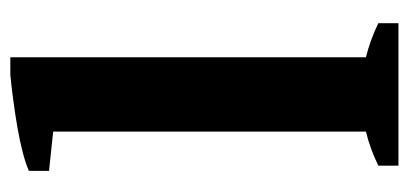

<svg xmlns="http://www.w3.org/2000/svg" viewBox="-230 -562 792 372"><g transform="rotate(-90 166.0 -376.0)"><path d="M307 0H31V-39Q64 -55 97 -63V-669L21 -677V-716Q34 -722 57 -728Q80 -734 106.5 -738.5Q133 -743 159.5 -746.5Q186 -750 207 -752H241V-63Q274 -55 307 -39Z"/></g></svg>

Font: PTSerif
Style: Bold
Weight: 700
Designer: A.Korolkova, O.Umpeleva, V.Yefimov
Foundry: ParaType Ltd
Version: Version 1.000W OFL; ttfautohint (v1.2) -l 8 -r 50 -G 200 -x 